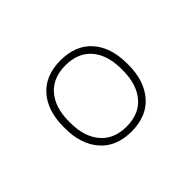

<svg xmlns="http://www.w3.org/2000/svg" viewBox="-65 -755 450 450"><g transform="rotate(-45 160.0 -530.0)"><path d="M160 -412Q110 -412 82.5 -443.5Q55 -475 55 -528V-532.5Q55 -586 82.5 -617Q110 -648 160 -648Q210.5 -648 238 -617Q265.5 -586 265.5 -532.5V-528Q265.5 -475 238 -443.5Q210.5 -412 160 -412ZM160 -428.5Q202 -428.5 224.5 -455.2Q247 -482 247 -527.5V-533Q247 -579 224.5 -605.2Q202 -631.5 160 -631.5Q118.5 -631.5 95.8 -605.2Q73 -579 73 -533V-527.5Q73 -482 95.8 -455.2Q118.5 -428.5 160 -428.5Z"/></g></svg>

Font: Anek Kannada Medium Thin
Style: Regular
Weight: 250
Version: Version 1.003